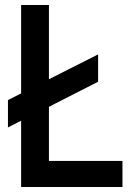

<svg xmlns="http://www.w3.org/2000/svg" viewBox="-20 -753 550 773"><path d="M12 -350 65 -377V-733H177V-434L375 -534V-424L177 -323V-105H473V0H65V-267L12 -240Z"/></svg>

Font: Kreadon Light
Style: Bold
Weight: 600
Designer: Reiya WATANABE
Foundry: StudioGnu
Version: Version 1.003; ttfautohint (v1.8.4.7-5d5b);gftools[0.9.32]